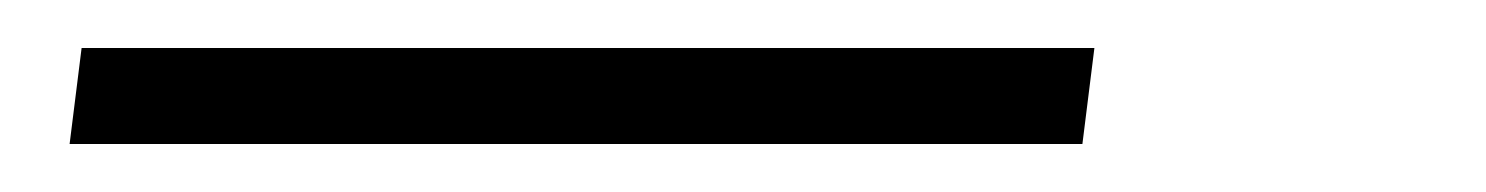

<svg xmlns="http://www.w3.org/2000/svg" viewBox="-20 73 619 80"><path d="M14 93H436L431 133H9Z"/></svg>

Font: Bellota Light
Style: Italic
Weight: 300
Italic angle: -7.5°
Designer: Kemie Guaida
Foundry: Kemie Guaida
Version: Version 4.001